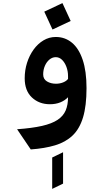

<svg xmlns="http://www.w3.org/2000/svg" viewBox="-20 -950 593 1236"><path d="M178 12 90 -118Q187 -125 250.5 -139.5Q314 -154 350.8 -178.5Q387.5 -203 402.8 -239Q418 -275 418 -324Q397 -302.5 367.8 -290.8Q338.5 -279 301 -279Q232 -279 185.5 -322.5Q139 -366 139 -446Q139 -498 154 -545.5Q169 -593 196.2 -630.8Q223.5 -668.5 260 -690.2Q296.5 -712 339 -712Q398.5 -712 443 -675.2Q487.5 -638.5 512.2 -565.2Q537 -492 537 -383Q537 -268.5 514.5 -194.2Q492 -120 446.8 -77.2Q401.5 -34.5 334.5 -14.5Q267.5 5.5 178 12ZM316 266V64L386 30V232ZM340 -411Q365 -411 386.2 -419.5Q407.5 -428 418 -442V-460Q418 -491 407.8 -519Q397.5 -547 379.8 -564.5Q362 -582 339 -582Q317 -582 298.5 -566.8Q280 -551.5 269 -526.2Q258 -501 258 -471Q258 -440.5 282.5 -425.8Q307 -411 340 -411ZM318 -760 265 -875 382 -930 435 -815Z"/></svg>

Font: Overpass Black
Style: Italic
Weight: 900
Italic angle: -10°
Designer: Delve Withrington, Dave Bailey, Thomas Jockin
Foundry: Delve Fonts LLC
Version: Version 4.000